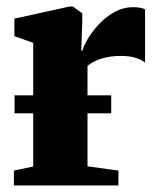

<svg xmlns="http://www.w3.org/2000/svg" viewBox="-20 -567 484 587"><path d="M22.5 0V-45.5L81.5 -58V-436L24 -456.5V-510L192.5 -547H203L231.5 -526V-502L228.5 -412H232Q235 -425 247.8 -447Q260.5 -469 281 -491.5Q301.5 -514 328.8 -529.5Q356 -545 388 -545Q401 -545 409.8 -543Q418.5 -541 423.5 -538.5V-375.5Q414 -383.5 396 -389.8Q378 -396 349.5 -396Q326 -396 306.8 -392Q287.5 -388 272.5 -381Q257.5 -374 247.5 -365.5V-58.5L342 -45.5V0ZM320 -275.5V-220.5H24.5V-275.5Z"/></svg>

Font: Merriweather 72pt Black
Style: Regular
Weight: 900
Version: Version 2.100